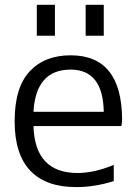

<svg xmlns="http://www.w3.org/2000/svg" viewBox="-20 -757 564 787"><path d="M446.3 -14.6Q364.3 10.7 291 9.8Q168 9.8 104 -57.6Q40 -125 40 -259.8Q40 -398.4 101.6 -464.4Q163.1 -530.3 269.5 -530.3Q479.5 -530.3 480.5 -266.6Q480.5 -257.8 477.5 -240.2H117.2Q123 -47.9 297.9 -47.9Q366.2 -47.9 446.3 -81.1ZM331.1 -610.4V-737.3H405.3V-610.4ZM130.9 -610.4V-737.3H205.1V-610.4ZM117.2 -298.8H405.3Q402.3 -471.7 269.5 -471.7Q127 -471.7 117.2 -298.8Z"/></svg>

Font: Mgen+ 1c regular
Style: Regular
Weight: 400
Designer: [Source Han Sans]
Ryoko NISHIZUKA  (kana & ideographs); Paul D. Hunt (Latin, Greek & Cyrillic); Wenlong ZHANG  (bopomofo
Version: Version 1.059.20150602